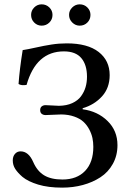

<svg xmlns="http://www.w3.org/2000/svg" viewBox="-20 -859 606 889"><path d="M39.1 -116.2Q39.1 -134.8 49.3 -146.5Q59.6 -158.2 75.2 -158.2Q112.3 -158.2 133.8 -108.9Q152.3 -66.4 184.6 -47.1Q216.8 -27.8 269 -27.8Q335.9 -27.8 374 -67.6Q412.1 -107.4 412.1 -179.2Q412.1 -200.2 408 -220Q403.8 -239.7 393.1 -260Q382.3 -280.3 366.2 -295.2Q350.1 -310.1 323.7 -319.3Q297.4 -328.6 264.2 -329.1Q249.5 -329.1 225.6 -327.6Q201.7 -326.2 190.9 -326.2Q180.7 -326.2 173.3 -331.8Q166 -337.4 166 -349.1Q166 -360.8 173.3 -366.5Q180.7 -372.1 190.9 -372.1Q201.7 -372.1 222.2 -370.6Q242.7 -369.1 252.9 -369.1Q288.6 -369.6 314.7 -381.6Q340.8 -393.6 355.2 -413.3Q369.6 -433.1 376.2 -455.6Q382.8 -478 382.8 -503.9Q382.8 -558.6 356.7 -589.8Q330.6 -621.1 275.9 -621.1Q147 -621.1 103 -465.8Q78.1 -461.9 65.9 -470.2Q70.8 -539.1 85 -627Q107.9 -630.4 146 -638.9Q184.1 -647.5 218.5 -652.8Q252.9 -658.2 289.1 -658.2Q385.7 -658.2 436.8 -618.4Q487.8 -578.6 487.8 -511.2Q487.8 -451.7 452.1 -412.6Q416.5 -373.5 362.8 -357.9V-353Q432.1 -343.8 478 -298.8Q523.9 -253.9 523.9 -187Q523.9 -138.7 502.4 -100.1Q481 -61.5 444.8 -38.1Q408.7 -14.6 363.5 -2.4Q318.4 9.8 268.1 9.8Q203.1 9.8 156.5 -4.4Q109.9 -18.6 84 -40Q62 -59.1 50.5 -76.9Q39.1 -94.7 39.1 -116.2ZM124 -790Q124 -810.1 138.4 -824.5Q152.8 -838.9 172.9 -838.9Q193.8 -838.9 208.5 -824.5Q223.1 -810.1 223.1 -790Q223.1 -769 208.5 -754.6Q193.8 -740.2 172.9 -740.2Q152.8 -740.2 138.4 -754.6Q124 -769 124 -790ZM299.8 -790Q299.8 -810.1 314.5 -824.5Q329.1 -838.9 349.1 -838.9Q370.1 -838.9 384.5 -824.5Q398.9 -810.1 398.9 -790Q398.9 -769 384.5 -754.6Q370.1 -740.2 349.1 -740.2Q329.1 -740.2 314.5 -754.9Q299.8 -769.5 299.8 -790Z"/></svg>

Font: Common Serif Medium
Style: Regular
Weight: 500
Designer: Philipp H. Poll, Khaled Hosny
Foundry: Stefan Peev, Context Ltd.
Version: Version 1.026